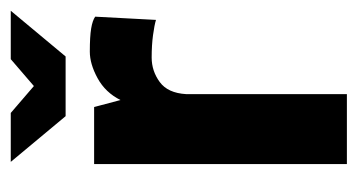

<svg xmlns="http://www.w3.org/2000/svg" viewBox="-174 -491 665 357"><g transform="rotate(-90 158.5 -312.5)"><path d="M36 -625H127L177 -582L227 -625H317L232 -523H121ZM32 0V-470H138L151 -421Q165 -449 191.5 -463.5Q218 -478 241 -478Q269 -478 284 -475.5Q299 -473 306 -468L300 -355Q290 -358 271.5 -360.5Q253 -363 230 -363Q205 -363 184.5 -348Q164 -333 162 -299V0Z"/></g></svg>

Font: Smooch Sans Thin ExtraBold
Style: Regular
Weight: 800
Version: Version 1.010